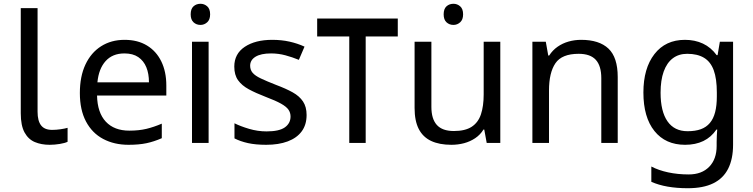

<svg xmlns="http://www.w3.org/2000/svg" viewBox="-20 -757 3988 1017"><path d="M243 10Q199 10 164.5 -4.5Q130 -19 110 -55.5Q90 -92 90 -157V-714H179V-165Q179 -117 197.5 -93Q216 -69 256 -69Q278 -69 301.5 -72.5Q325 -76 338 -80V-6Q324 1 296.5 5.5Q269 10 243 10Z M640 -546Q709 -546 758.5 -516Q808 -486 834.5 -431.5Q861 -377 861 -304V-251H494Q496 -160 540.5 -112.5Q585 -65 665 -65Q716 -65 755.5 -74.5Q795 -84 837 -102V-25Q796 -7 756 1.5Q716 10 661 10Q585 10 526.5 -21Q468 -52 435.5 -113.5Q403 -175 403 -264Q403 -352 432.5 -415Q462 -478 515.5 -512Q569 -546 640 -546ZM639 -474Q576 -474 539.5 -433.5Q503 -393 496 -321H769Q769 -367 755 -401Q741 -435 712.5 -454.5Q684 -474 639 -474Z M1085 -536V0H997V-536ZM1042 -737Q1062 -737 1077.5 -723.5Q1093 -710 1093 -681Q1093 -653 1077.5 -639Q1062 -625 1042 -625Q1020 -625 1005 -639Q990 -653 990 -681Q990 -710 1005 -723.5Q1020 -737 1042 -737Z M1604 -148Q1604 -96 1578 -61Q1552 -26 1504 -8Q1456 10 1390 10Q1334 10 1293.5 1Q1253 -8 1222 -24V-104Q1254 -88 1299.5 -74.5Q1345 -61 1392 -61Q1459 -61 1489 -82.5Q1519 -104 1519 -140Q1519 -160 1508 -176Q1497 -192 1468.5 -208Q1440 -224 1387 -244Q1335 -264 1298 -284Q1261 -304 1241 -332Q1221 -360 1221 -404Q1221 -472 1276.5 -509Q1332 -546 1422 -546Q1471 -546 1513.5 -536.5Q1556 -527 1593 -510L1563 -440Q1529 -454 1492 -464Q1455 -474 1416 -474Q1362 -474 1333.5 -456.5Q1305 -439 1305 -409Q1305 -387 1318 -371.5Q1331 -356 1361.5 -341.5Q1392 -327 1443 -307Q1494 -288 1530 -268Q1566 -248 1585 -219.5Q1604 -191 1604 -148Z M2087 -659V-564H1917V0H1830V-564H1660V-659Z M2382 -737Q2402 -737 2417.5 -723.5Q2433 -710 2433 -681Q2433 -653 2417.5 -639Q2402 -625 2382 -625Q2360 -625 2345 -639Q2330 -653 2330 -681Q2330 -710 2345 -723.5Q2360 -737 2382 -737ZM2630 -536V0H2558L2545 -71H2541Q2524 -43 2497 -25Q2470 -7 2438 1.5Q2406 10 2371 10Q2307 10 2263.5 -10.5Q2220 -31 2198 -74Q2176 -117 2176 -185V-536H2265V-191Q2265 -127 2294 -95Q2323 -63 2384 -63Q2444 -63 2478.5 -85.5Q2513 -108 2527.5 -151.5Q2542 -195 2542 -257V-536Z M3058 -546Q3154 -546 3203 -499.5Q3252 -453 3252 -349V0H3165V-343Q3165 -408 3136 -440Q3107 -472 3045 -472Q2956 -472 2922 -422Q2888 -372 2888 -278V0H2800V-536H2871L2884 -463H2889Q2907 -491 2933.5 -509.5Q2960 -528 2992 -537Q3024 -546 3058 -546Z M3608 -546Q3661 -546 3703.5 -526Q3746 -506 3776 -465H3781L3793 -536H3863V9Q3863 85 3837 136.5Q3811 188 3758 214Q3705 240 3623 240Q3565 240 3516.5 231.5Q3468 223 3430 206V125Q3468 145 3519 156Q3570 167 3628 167Q3697 167 3736.5 126.5Q3776 86 3776 16V-5Q3776 -17 3777 -39.5Q3778 -62 3779 -71H3775Q3747 -30 3705.5 -10Q3664 10 3609 10Q3505 10 3446.5 -63Q3388 -136 3388 -267Q3388 -395 3446.5 -470.5Q3505 -546 3608 -546ZM3620 -472Q3575 -472 3543.5 -448Q3512 -424 3495.5 -378Q3479 -332 3479 -266Q3479 -167 3515.5 -114.5Q3552 -62 3622 -62Q3663 -62 3692 -72.5Q3721 -83 3740 -105.5Q3759 -128 3768 -163Q3777 -198 3777 -246V-267Q3777 -340 3760.5 -385Q3744 -430 3709 -451Q3674 -472 3620 -472Z"/></svg>

Font: utamil05
Style: Book
Weight: 400
Designer: Jelle Bosma - Monotype Design Team
Foundry: Monotype Imaging Inc.
Version: Version 2.003